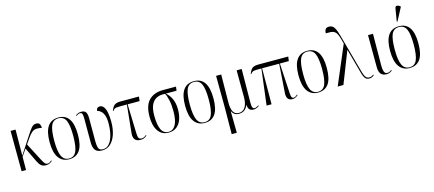

<svg xmlns="http://www.w3.org/2000/svg" viewBox="-67 -1514 5568 2462"><g transform="rotate(-15 2717.0 -283.0)"><path d="M46 0 43 -536H109L106 -191L255 -419Q295 -481 320.5 -511.5Q346 -542 382 -542Q417 -542 429 -521.5Q441 -501 441 -470Q394 -480 363.5 -476.5Q333 -473 307.5 -451.5Q282 -430 252 -386L202 -314L322 -83Q343 -42 357.5 -25Q372 -8 397 -8Q411 -8 423.5 -16.5Q436 -25 448 -36L454 -28Q440 -15 420 -4Q400 7 372 7Q331 7 307.5 -11.5Q284 -30 263 -73L169 -268L106 -176L105 0Z M677 10Q588 10 538.5 -58Q489 -126 489 -268Q489 -544 679 -544Q865 -544 865 -268Q865 -124 817 -57Q769 10 677 10ZM678 0Q747 0 775 -64.5Q803 -129 803 -268Q803 -410 774.5 -472Q746 -534 677 -534Q608 -534 579.5 -472Q551 -410 551 -268Q551 -127 581 -63.5Q611 0 678 0Z M1117 10Q1050 10 1023.5 -24.5Q997 -59 997 -128V-445Q997 -487 990 -506Q983 -525 962 -525Q951 -525 938.5 -520Q926 -515 910 -503L905 -511Q921 -524 939.5 -531.5Q958 -539 979 -539Q1028 -539 1043 -510.5Q1058 -482 1058 -434V-137Q1058 -61 1071.5 -31.5Q1085 -2 1129 -2Q1178 -2 1212.5 -42.5Q1247 -83 1264.5 -153Q1282 -223 1282 -310Q1282 -372 1267.5 -411Q1253 -450 1230 -470.5Q1207 -491 1181 -497Q1182 -521 1195.5 -532.5Q1209 -544 1226 -544Q1260 -544 1281 -514.5Q1302 -485 1311.5 -433Q1321 -381 1321 -314Q1321 -222 1296.5 -148.5Q1272 -75 1226.5 -32.5Q1181 10 1117 10Z M1624 6Q1570 6 1549 -24.5Q1528 -55 1534 -108L1571 -477H1480Q1450 -477 1432.5 -474.5Q1415 -472 1404 -464Q1393 -456 1382 -441L1376 -444Q1388 -474 1401 -494.5Q1414 -515 1437 -525.5Q1460 -536 1500 -536H1747L1740 -477H1581L1593 -87Q1594 -44 1604.5 -26Q1615 -8 1644 -8Q1662 -8 1677.5 -16.5Q1693 -25 1704 -36L1710 -28Q1689 -9 1670 -1.5Q1651 6 1624 6Z M1997 10Q1907 10 1859 -59.5Q1811 -129 1811 -251Q1811 -400 1879.5 -468Q1948 -536 2065 -536H2239L2232 -483H2089Q2136 -444 2162 -386Q2188 -328 2188 -245Q2188 -171 2167 -113.5Q2146 -56 2103.5 -23Q2061 10 1997 10ZM1998 0Q2059 0 2092.5 -60Q2126 -120 2126 -244Q2126 -323 2112 -387.5Q2098 -452 2079 -483H2048Q1997 -483 1957.5 -460Q1918 -437 1895.5 -386Q1873 -335 1873 -250Q1873 -125 1903 -62.5Q1933 0 1998 0Z M2476 10Q2387 10 2337.5 -58Q2288 -126 2288 -268Q2288 -544 2478 -544Q2664 -544 2664 -268Q2664 -124 2616 -57Q2568 10 2476 10ZM2477 0Q2546 0 2574 -64.5Q2602 -129 2602 -268Q2602 -410 2573.5 -472Q2545 -534 2476 -534Q2407 -534 2378.5 -472Q2350 -410 2350 -268Q2350 -127 2380 -63.5Q2410 0 2477 0Z M2771 238 2774 -131 2771 -536H2839L2835 -162Q2834 -85 2857 -43Q2880 -1 2932 -1Q2989 -1 3018 -50.5Q3047 -100 3046 -184L3044 -536H3111L3107 -92Q3106 -46 3115 -27Q3124 -8 3143 -8Q3163 -8 3195 -30L3200 -22Q3183 -9 3164.5 -1.5Q3146 6 3124 6Q3054 6 3051 -75H3049Q3033 -35 3004.5 -12.5Q2976 10 2931 10Q2891 10 2869 -7.5Q2847 -25 2837 -49H2835L2839 238Z M3298 0 3357 -477H3310Q3280 -477 3262.5 -474.5Q3245 -472 3234 -464Q3223 -456 3212 -441L3206 -444Q3218 -474 3231 -494.5Q3244 -515 3267 -525.5Q3290 -536 3330 -536H3729L3721 -477H3602L3625 -81Q3627 -37 3635 -22.5Q3643 -8 3661 -8Q3682 -8 3711 -36L3717 -28Q3696 -9 3678 -1.5Q3660 6 3641 6Q3556 6 3567 -104L3593 -477H3366L3364 0Z M3981 10Q3892 10 3842.5 -58Q3793 -126 3793 -268Q3793 -544 3983 -544Q4169 -544 4169 -268Q4169 -124 4121 -57Q4073 10 3981 10ZM3982 0Q4051 0 4079 -64.5Q4107 -129 4107 -268Q4107 -410 4078.5 -472Q4050 -534 3981 -534Q3912 -534 3883.5 -472Q3855 -410 3855 -268Q3855 -127 3885 -63.5Q3915 0 3982 0Z M4242 0 4460 -513 4446 -564Q4433 -614 4419.5 -641.5Q4406 -669 4387 -682Q4368 -695 4340 -697.5Q4312 -700 4271 -699Q4270 -728 4283.5 -749.5Q4297 -771 4331 -771Q4358 -771 4378 -757.5Q4398 -744 4413.5 -710.5Q4429 -677 4445 -619L4579 -133Q4592 -82 4604 -55Q4616 -28 4630.5 -18Q4645 -8 4667 -8Q4683 -8 4697.5 -15Q4712 -22 4722 -30L4727 -22Q4715 -10 4698.5 -2Q4682 6 4663 6Q4638 6 4621.5 -4.5Q4605 -15 4592 -43Q4579 -71 4566 -124L4485 -419H4482L4318 0Z M4890 10Q4842 10 4816 -18.5Q4790 -47 4790 -112L4788 -536H4854L4851 -110Q4851 -64 4861.5 -34Q4872 -4 4906 -4Q4920 -4 4933 -10.5Q4946 -17 4960 -27L4965 -19Q4951 -7 4932 1.5Q4913 10 4890 10Z M5197 10Q5108 10 5058.5 -58Q5009 -126 5009 -268Q5009 -544 5199 -544Q5385 -544 5385 -268Q5385 -124 5337 -57Q5289 10 5197 10ZM5198 0Q5267 0 5295 -64.5Q5323 -129 5323 -268Q5323 -410 5294.5 -472Q5266 -534 5197 -534Q5128 -534 5099.5 -472Q5071 -410 5071 -268Q5071 -127 5101 -63.5Q5131 0 5198 0ZM5198 -606 5189 -609 5217 -776Q5221 -805 5243.5 -804Q5266 -803 5287 -785V-775Z"/></g></svg>

Font: Noto Serif Display Condensed Light
Style: Regular
Weight: 300
Width: 3
Designer: Monotype Design Team
Foundry: Monotype Imaging Inc.
Version: Version 2.009